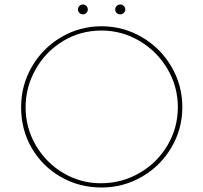

<svg xmlns="http://www.w3.org/2000/svg" viewBox="-20 -827 905 855"><path d="M432 -710Q529 -710 612 -661.5Q695 -613 743.5 -530Q792 -447 792 -350Q792 -253 743.5 -170.5Q695 -88 612 -40Q529 8 432 8Q334 8 252 -38.5Q170 -85 122 -166.5Q74 -248 74 -350Q74 -447 122 -530Q170 -613 252.5 -661.5Q335 -710 432 -710ZM429 -11Q522 -11 601 -56.5Q680 -102 726 -180Q772 -258 772 -350Q772 -441 726 -519.5Q680 -598 601.5 -644.5Q523 -691 432 -691Q338 -691 260.5 -644Q183 -597 138.5 -518Q94 -439 94 -349Q94 -258 139.5 -180Q185 -102 262 -56.5Q339 -11 429 -11ZM349 -807Q358 -807 364.5 -800.5Q371 -794 371 -785Q371 -776 364.5 -769.5Q358 -763 349 -763Q340 -763 333.5 -769.5Q327 -776 327 -785Q327 -794 333.5 -800.5Q340 -807 349 -807ZM516 -807Q524 -807 531 -800.5Q538 -794 538 -785Q538 -776 531 -769.5Q524 -763 516 -763Q506 -763 499.5 -769.5Q493 -776 493 -785Q493 -794 499.5 -800.5Q506 -807 516 -807Z"/></svg>

Font: Josefin Sans Thin
Style: Regular
Weight: 250
Designer: Santiago Orozco
Foundry: Typemade
Version: Version 2.000